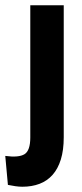

<svg xmlns="http://www.w3.org/2000/svg" viewBox="-58 -542 311 729"><path d="M27 167Q14 167 0.5 165Q-13 163 -28 160L-38 50Q13 57 35 43.5Q57 30 57 -20V-522H184V-21Q184 28 173 63.5Q162 99 141.5 122Q121 145 92 156Q63 167 27 167Z"/></svg>

Font: Bricolage Grotesque 72pt SemiBold
Style: Regular
Weight: 600
Version: Version 1.001;gftools[0.9.33.dev8+g029e19f]